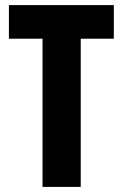

<svg xmlns="http://www.w3.org/2000/svg" viewBox="-20 -734 483 754"><path d="M297 0H147V-582H15V-714H427V-582H297Z"/></svg>

Font: Noto Sans Arabic ExtCond ExtBd
Style: Regular
Weight: 800
Width: 2
Designer: Monotype Design Team, Nadine Chahine, Nizar Qandah and Khaled Hosny
Foundry: Monotype Imaging Inc.
Version: Version 2.012; ttfautohint (v1.8.4.7-5d5b)